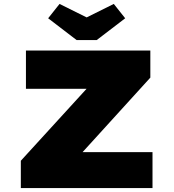

<svg xmlns="http://www.w3.org/2000/svg" viewBox="-20 -957 885 977"><path d="M86 0V-139L519 -613L626 -505H112V-700H745V-562L313 -87L206 -183H756V0ZM370 -753 225 -864 283 -937 436 -861H406L559 -937L617 -864L472 -753Z"/></svg>

Font: Lexend Mega Black
Style: Regular
Weight: 900
Version: Version 1.007